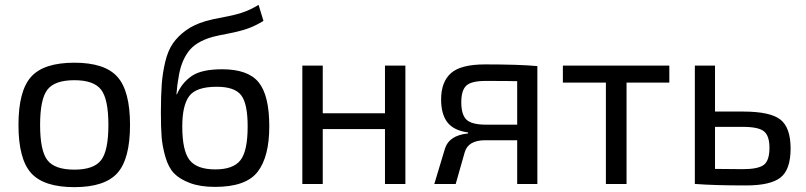

<svg xmlns="http://www.w3.org/2000/svg" viewBox="-20 -757 3316 790"><path d="M286 -499Q411 -499 463 -441Q515 -383 515 -243Q515 -103 463 -45Q411 13 286 13Q160 13 108 -45Q56 -103 56 -243Q56 -383 108 -441Q160 -499 286 -499ZM286 -427Q205 -427 175 -388Q145 -349 145 -243Q145 -137 175 -98Q205 -59 286 -59Q366 -59 396 -98Q426 -137 426 -243Q426 -349 396 -388Q366 -427 286 -427Z M1044 -737 1064 -671Q1028 -649 995 -638Q962 -627 919.5 -619Q877 -611 854 -605Q784 -585 754 -543Q724 -501 715 -440Q709 -410 706 -369H708Q728 -416 768.5 -444Q809 -472 894 -472Q1001 -472 1044.5 -418Q1088 -364 1088 -237Q1088 -112 1040 -50Q992 12 865 12Q804 12 761.5 -4Q719 -20 696 -44Q673 -68 660.5 -111.5Q648 -155 645 -193.5Q642 -232 642 -294Q642 -363 645.5 -410Q649 -457 660 -503Q671 -549 691.5 -578.5Q712 -608 745 -632Q778 -656 826 -670Q853 -678 895.5 -685.5Q938 -693 973 -704Q1008 -715 1044 -737ZM872 -400Q787 -400 758.5 -361.5Q730 -323 730 -237Q730 -137 760 -98.5Q790 -60 866 -60Q940 -60 969.5 -98Q999 -136 999 -237Q999 -331 972 -365.5Q945 -400 872 -400Z M1648 -487V0H1564V-226H1308V0H1224V-487H1308V-291H1564V-487Z M1976 -492Q2119 -492 2191 -485V0H2108V-180H1977Q1906 -180 1892 -130L1855 0H1767L1811 -146Q1828 -200 1906 -208V-212Q1847 -220 1821 -253.5Q1795 -287 1795 -348Q1795 -420 1835.5 -456Q1876 -492 1976 -492ZM2108 -244V-423Q2074 -424 1978 -424Q1919 -424 1898.5 -404.5Q1878 -385 1878 -336Q1878 -285 1899.5 -264.5Q1921 -244 1981 -244Z M2734 -417H2558V0H2473V-417H2296V-487H2734Z M2922 -298H3037Q3149 -298 3191 -265Q3233 -232 3233 -146Q3233 -59 3191.5 -26.5Q3150 6 3050 6Q2919 6 2842 0H2839V-487H2922ZM2922 -62 3037 -61Q3099 -61 3122.5 -78.5Q3146 -96 3146 -149Q3146 -198 3123.5 -216.5Q3101 -235 3037 -235H2922Z"/></svg>

Font: Exo 2
Style: Regular
Weight: 400
Designer: Natanael Gama
Version: Version 1.001;PS 001.001;hotconv 1.0.70;makeotf.lib2.5.58329